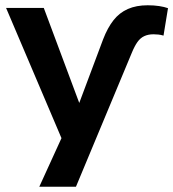

<svg xmlns="http://www.w3.org/2000/svg" viewBox="-20 -528 657 728"><path d="M371 -379Q388 -423 410.5 -451.5Q433 -480 465 -494Q497 -508 540 -508Q564 -508 583.5 -505Q603 -502 617 -497L600 -393Q590 -396 580.5 -397Q571 -398 562 -398Q542 -398 527 -391Q512 -384 501 -368.5Q490 -353 479 -326L268 180H129L234 -50V45L3 -498H146L283 -131H278Z"/></svg>

Font: Nunito Sans 8pt
Style: Bold
Weight: 700
Version: Version 3.101;gftools[0.9.27]